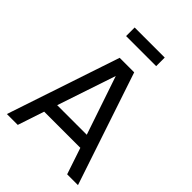

<svg xmlns="http://www.w3.org/2000/svg" viewBox="-266 -1078 1205 1205"><g transform="rotate(45 336.5 -475.5)"><path d="M471 -875H204V-951H471ZM497 -176H176L117.5 0H21L272 -750H401L652 0H556ZM467.5 -262.5 335.5 -652 205 -262.5Z"/></g></svg>

Font: Russisch Sans Medium
Style: Regular
Weight: 500
Width: 4
Designer: Michael Sharanda (font) & Cristiano Sobral (main changes)
Foundry: Michael Sharanda
Version: Version 2.00;September 8, 2020;FontCreator 13.0.0.2681 64-bi